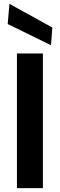

<svg xmlns="http://www.w3.org/2000/svg" viewBox="-20 -978 311 998"><path d="M68 0V-700H203V0ZM245 -743 20 -853 29 -958 252 -835Z"/></svg>

Font: DM Sans 18pt
Style: Bold
Weight: 700
Designer: Colophon Foundry, Jonny Pinhorn
Foundry: Colophon Foundry
Version: Version 4.004;gftools[0.9.30]